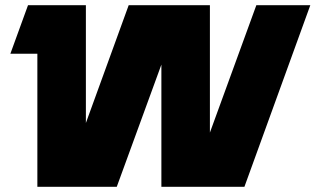

<svg xmlns="http://www.w3.org/2000/svg" viewBox="-20 -720 1246 740"><path d="M20 -513 88 -700H311V-246L476 -700H789V-209L968 -700H1176L922 0H602V-471L430 0H124V-513Z"/></svg>

Font: Clickuper
Style: Bold
Weight: 700
Designer: Denis Ignatov
Foundry: Denis Ignatov
Version: Version 1.10 April 16, 2021